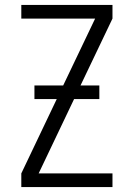

<svg xmlns="http://www.w3.org/2000/svg" viewBox="-20 -755 540 775"><path d="M66 0V-55L209 -355H119V-410H235L364 -680H66V-735H434V-680L305 -410H381V-355H279L136 -55H434V0Z"/></svg>

Font: Iosevka SS04 Light
Style: Regular
Weight: 300
Monospace: yes
Designer: Belleve Invis
Foundry: Belleve Invis
Version: Version 19.0.0; ttfautohint (v1.8.4)